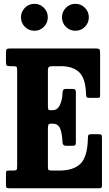

<svg xmlns="http://www.w3.org/2000/svg" viewBox="-20 -1010 586 1030"><path d="M48.5 -655H32.5Q18.5 -655 15.2 -659.5Q12 -664 12 -677.5V-729Q12 -743.5 16.5 -746.8Q21 -750 34.5 -750H493Q509 -750 513 -745.8Q517 -741.5 517 -726V-504.5Q517 -491.5 515.5 -488.2Q514 -485 500.5 -485H458Q447 -485 444.5 -490Q442 -495 441.5 -504.5Q439.5 -588.5 405.5 -621.8Q371.5 -655 307 -655H262.5Q248.5 -655 242.8 -651.2Q237 -647.5 237 -632.5V-444.5Q237 -430 238.8 -424.5Q240.5 -419 245 -419H263Q288 -419 301.2 -446.2Q314.5 -473.5 315.5 -513Q316 -533 331 -533H367Q379.5 -533 383.2 -529.2Q387 -525.5 387 -513.5V-248.5Q387 -236 384 -232Q381 -228 368.5 -228H333Q315.5 -228 315 -249.5Q314 -288.5 303.8 -317.5Q293.5 -346.5 262.5 -346.5H250.5Q242.5 -346.5 239.8 -341Q237 -335.5 237 -321V-116Q237 -100.5 241.2 -97.8Q245.5 -95 261.5 -95H297Q375.5 -95 412.5 -132.5Q449.5 -170 451.5 -267.5Q452 -282 454.5 -286Q457 -290 470.5 -290H507.5Q520.5 -290 523.8 -286.8Q527 -283.5 527 -270V-18.5Q527 -5.5 524 -2.8Q521 0 508 0H34.5Q21.5 0 16.8 -2Q12 -4 12 -18V-80Q12 -91.5 15.2 -93.2Q18.5 -95 30 -95H47.5Q64.5 -95 68.2 -98.5Q72 -102 72 -119.5V-635Q72 -649.5 67.5 -652.2Q63 -655 48.5 -655ZM384.5 -845Q354.5 -845 333.5 -866Q312.5 -887 312.5 -917Q312.5 -947 333.5 -968.2Q354.5 -989.5 384.5 -989.5Q414.5 -989.5 435.5 -968.2Q456.5 -947 456.5 -917Q456.5 -887 435.5 -866Q414.5 -845 384.5 -845ZM164.5 -845Q134.5 -845 113.5 -866Q92.5 -887 92.5 -917Q92.5 -947 113.5 -968.2Q134.5 -989.5 164.5 -989.5Q194.5 -989.5 215.5 -968.2Q236.5 -947 236.5 -917Q236.5 -887 215.5 -866Q194.5 -845 164.5 -845Z"/></svg>

Font: Besley* Condensed
Style: Bold
Weight: 700
Width: 3
Designer: Owen Earl
Foundry: indestructible type*
Version: Version 3.000; ttfautohint (v1.8.3)